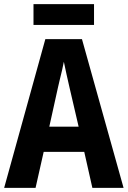

<svg xmlns="http://www.w3.org/2000/svg" viewBox="-20 -903 614 923"><path d="M424 0 385 -173H190L151 0H0L198 -715H374L574 0ZM314 -483Q306 -517 299.5 -547Q293 -577 287 -606Q284 -589 278.5 -566Q273 -543 267.5 -520.5Q262 -498 259 -484L217 -294H358ZM432 -883V-783H141V-883Z"/></svg>

Font: Noto Sans Gurmukhi UI Condensed
Style: Bold
Weight: 700
Width: 3
Designer: Jelle Bosma - Monotype Design Team
Foundry: Monotype Imaging Inc.
Version: Version 2.004; ttfautohint (v1.8.4.7-5d5b)